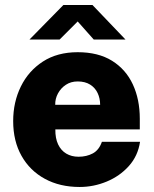

<svg xmlns="http://www.w3.org/2000/svg" viewBox="-20 -735 612 765"><path d="M200.5 -219.5Q200 -184 211.5 -159.8Q223 -135.5 244 -123Q265 -110.5 293 -110.5Q325 -110.5 349.8 -123.8Q374.5 -137 386 -170H538Q529.5 -113.5 493.2 -73.2Q457 -33 405 -11.5Q353 10 297.5 10Q218.5 10 158.8 -22.5Q99 -55 65.8 -114Q32.5 -173 32.5 -252.5Q32.5 -328 63 -390.2Q93.5 -452.5 151 -489.8Q208.5 -527 289.5 -527Q371.5 -527 426.5 -492.8Q481.5 -458.5 509.2 -398.8Q537 -339 537 -262V-219.5ZM200 -317.5H379Q379 -343 369 -364.2Q359 -385.5 339 -398Q319 -410.5 289.5 -410.5Q262.5 -410.5 242.5 -397.2Q222.5 -384 211 -362.8Q199.5 -341.5 200 -317.5ZM353.5 -577.5 289.5 -649.5 217.5 -577.5H97.5L232.5 -715H348.5L480 -577.5Z"/></svg>

Font: Public Sans Thin ExtraBold
Style: Regular
Weight: 800
Version: Version 1.007